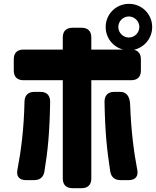

<svg xmlns="http://www.w3.org/2000/svg" viewBox="-20 -899 815 1003"><path d="M653 -703C623 -703 598 -728 598 -758C598 -788 623 -813 653 -813C683 -813 708 -788 708 -758C708 -728 683 -703 653 -703ZM52 -530C52 -498 70 -480 102 -480H308V34C308 66 326 84 358 84H407C439 84 457 66 457 34V-480H666C698 -480 716 -498 716 -530V-590C716 -617 703 -634 680 -639C734 -651 775 -699 775 -758C775 -825 721 -879 654 -879C586 -879 532 -825 532 -758C532 -701 570 -654 623 -640H457V-704C457 -736 439 -754 407 -754H358C326 -754 308 -736 308 -704V-640H102C70 -640 52 -622 52 -590ZM71 -12C64 22 81 42 116 42H158C188 42 207 27 212 -3C230 -114 239 -201 242 -367C242 -401 224 -419 192 -419H159C127 -419 109 -401 108 -369C105 -224 90 -112 71 -12ZM526 -367C529 -201 539 -115 556 -3C561 27 580 42 610 42H652C687 42 704 22 697 -12C679 -107 665 -214 660 -349C659 -395 641 -419 609 -419H576C544 -419 526 -401 526 -367Z"/></svg>

Font: コーポレート・ロゴ（ラウンド）ver3 Bold
Style: Regular
Weight: 700
Designer: [KANA_main] LOGOTYPE.JP [Source Han Sans] Ryoko NISHIZUKA 西塚涼子 (kana, bopomofo & ideographs); Paul D. Hunt (Latin, Greek
Version: Version 12.001;FEAKit 1.0